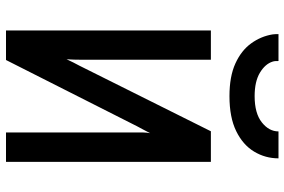

<svg xmlns="http://www.w3.org/2000/svg" viewBox="-178 -794 971 656"><g transform="rotate(90 308.0 -465.5)"><path d="M83.5 0V-700H183.5V-251.5Q183.5 -243 183.2 -231.8Q183 -220.5 182 -207Q186 -216.5 193 -230Q200 -243.5 204 -251L428 -700H532.5V0H432V-448.5Q432 -457.5 432.2 -469.5Q432.5 -481.5 434.5 -492.5Q430 -483.5 422.8 -470Q415.5 -456.5 411 -448L184.5 0ZM308 -763.5Q240.5 -763.5 196.2 -783.8Q152 -804 127.8 -837.5Q103.5 -871 97 -911Q96.5 -915.5 96.2 -920.8Q96 -926 96 -931H188Q188 -926 188.2 -920.8Q188.5 -915.5 190 -911Q198 -885.5 228 -867.5Q258 -849.5 308 -849.5Q366.5 -849.5 397.5 -874Q428.5 -898.5 428.5 -931H520.5Q520.5 -886 497.5 -847.8Q474.5 -809.5 427.5 -786.5Q380.5 -763.5 308 -763.5Z"/></g></svg>

Font: Overpass Mono SemiBold
Style: Regular
Weight: 600
Monospace: yes
Designer: Delve Withrington, Dave Bailey
Foundry: Delve Fonts LLC
Version: Version 4.000